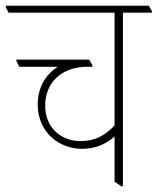

<svg xmlns="http://www.w3.org/2000/svg" viewBox="-40 -642 548 667"><path d="M245 -125C292 -125 329 -142 358 -168V-11L381 5H387V-598H488V-603L477 -622H-20V-617L-10 -598H358V-206C322 -169 289 -152 240 -152C167 -152 117 -203 117 -275C117 -356 175 -410 263 -410H281V-415L270 -435H17V-430L27 -410H161C117 -383 91 -336 91 -279C91 -232 109 -192 140 -164C167 -140 204 -125 245 -125Z"/></svg>

Font: Noto Serif Devanagari Condensed Thin
Style: Regular
Weight: 100
Width: 3
Designer: Universal Thirst, Indian Type Foundry and the Monotype Design Team
Foundry: Monotype Imaging Inc.
Version: Version 2.004